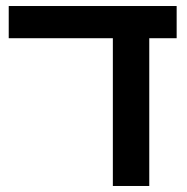

<svg xmlns="http://www.w3.org/2000/svg" viewBox="-20 -618 621 638"><path d="M355 0V-491H9V-598H567V-491H476V0Z"/></svg>

Font: Noto Sans Hebrew Condensed SemiBold
Style: Regular
Weight: 600
Width: 3
Designer: Monotype Design Team
Foundry: Monotype Imaging Inc.
Version: Version 2.004; ttfautohint (v1.8.4.7-5d5b)